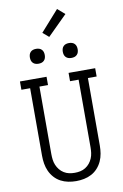

<svg xmlns="http://www.w3.org/2000/svg" viewBox="-122 -1248 844 1322"><g transform="rotate(-10 300.0 -587.0)"><path d="M300 8Q272 8 244.5 2.5Q217 -3 192.5 -16Q168 -29 149 -50Q130 -71 118.5 -96.5Q107 -122 102.5 -149.5Q98 -177 98 -205V-677H37V-735H223V-677H163V-205Q163 -185 165.5 -165.5Q168 -146 175.5 -128Q183 -110 195.5 -94.5Q208 -79 225 -68.5Q242 -58 261 -54Q280 -50 300 -50Q320 -50 339 -54Q358 -58 375 -68.5Q392 -79 404.5 -94.5Q417 -110 424.5 -128Q432 -146 434.5 -165.5Q437 -185 437 -205V-677H377V-735H563V-677H502V-205Q502 -177 497.5 -149.5Q493 -122 481.5 -96.5Q470 -71 451 -50Q432 -29 407.5 -16Q383 -3 355.5 2.5Q328 8 300 8ZM415 -833Q404 -833 394 -836Q384 -839 376.5 -846.5Q369 -854 366 -864Q363 -874 363 -885Q363 -896 366 -906Q369 -916 376.5 -923.5Q384 -931 394 -934Q404 -937 415 -937Q426 -937 436 -934Q446 -931 453.5 -923.5Q461 -916 464 -906Q467 -896 467 -885Q467 -874 464 -864Q461 -854 453.5 -846.5Q446 -839 436 -836Q426 -833 415 -833ZM185 -833Q174 -833 164 -836Q154 -839 146.5 -846.5Q139 -854 136 -864Q133 -874 133 -885Q133 -896 136 -906Q139 -916 146.5 -923.5Q154 -931 164 -934Q174 -937 185 -937Q196 -937 206 -934Q216 -931 223.5 -923.5Q231 -916 234 -906Q237 -896 237 -885Q237 -874 234 -864Q231 -854 223.5 -846.5Q216 -839 206 -836Q196 -833 185 -833ZM289 -1002 247 -1038 375 -1182 426 -1138Z"/></g></svg>

Font: Iosevka Etoile Light
Style: Regular
Weight: 300
Designer: Belleve Invis
Foundry: Belleve Invis
Version: Version 25.0.1; ttfautohint (v1.8.4)